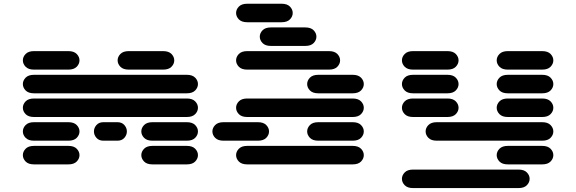

<svg xmlns="http://www.w3.org/2000/svg" viewBox="-20 -881 3040 1013"><path d="M159.2 -13.7Q129.9 -13.7 115.2 -28.8Q100.6 -43.9 100.6 -62.5Q100.6 -81.1 115.2 -96.2Q129.9 -111.3 159.2 -111.3H340.8Q370.1 -111.3 384.8 -96.2Q399.4 -81.1 399.4 -62.5Q399.4 -43.9 384.8 -28.8Q370.1 -13.7 340.8 -13.7ZM784.2 -13.7Q754.9 -13.7 740.2 -28.8Q725.6 -43.9 725.6 -62.5Q725.6 -81.1 740.2 -96.2Q754.9 -111.3 784.2 -111.3H965.8Q995.1 -111.3 1009.8 -96.2Q1024.4 -81.1 1024.4 -62.5Q1024.4 -43.9 1009.8 -28.8Q995.1 -13.7 965.8 -13.7ZM159.2 -138.7Q129.9 -138.7 115.2 -153.8Q100.6 -168.9 100.6 -187.5Q100.6 -206.1 115.2 -221.2Q129.9 -236.3 159.2 -236.3H340.8Q370.1 -236.3 384.8 -221.2Q399.4 -206.1 399.4 -187.5Q399.4 -168.9 384.8 -153.8Q370.1 -138.7 340.8 -138.7ZM525.4 -138.7Q502 -138.7 488.8 -153.8Q475.6 -168.9 475.6 -187.5Q475.6 -206.1 488.8 -221.2Q502 -236.3 525.4 -236.3H599.6Q623 -236.3 636.2 -221.2Q649.4 -206.1 649.4 -187.5Q649.4 -168.9 636.2 -153.8Q623 -138.7 599.6 -138.7ZM784.2 -138.7Q754.9 -138.7 740.2 -153.8Q725.6 -168.9 725.6 -187.5Q725.6 -206.1 740.2 -221.2Q754.9 -236.3 784.2 -236.3H965.8Q995.1 -236.3 1009.8 -221.2Q1024.4 -206.1 1024.4 -187.5Q1024.4 -168.9 1009.8 -153.8Q995.1 -138.7 965.8 -138.7ZM159.2 -263.7Q129.9 -263.7 115.2 -278.8Q100.6 -293.9 100.6 -312.5Q100.6 -331.1 115.2 -346.2Q129.9 -361.3 159.2 -361.3H965.8Q995.1 -361.3 1009.8 -346.2Q1024.4 -331.1 1024.4 -312.5Q1024.4 -293.9 1009.8 -278.8Q995.1 -263.7 965.8 -263.7ZM159.2 -388.7Q129.9 -388.7 115.2 -403.8Q100.6 -418.9 100.6 -437.5Q100.6 -456.1 115.2 -471.2Q129.9 -486.3 159.2 -486.3H965.8Q995.1 -486.3 1009.8 -471.2Q1024.4 -456.1 1024.4 -437.5Q1024.4 -418.9 1009.8 -403.8Q995.1 -388.7 965.8 -388.7ZM159.2 -513.7Q129.9 -513.7 115.2 -528.8Q100.6 -543.9 100.6 -562.5Q100.6 -581.1 115.2 -596.2Q129.9 -611.3 159.2 -611.3H340.8Q370.1 -611.3 384.8 -596.2Q399.4 -581.1 399.4 -562.5Q399.4 -543.9 384.8 -528.8Q370.1 -513.7 340.8 -513.7ZM659.2 -513.7Q629.9 -513.7 615.2 -528.8Q600.6 -543.9 600.6 -562.5Q600.6 -581.1 615.2 -596.2Q629.9 -611.3 659.2 -611.3H840.8Q870.1 -611.3 884.8 -596.2Q899.4 -581.1 899.4 -562.5Q899.4 -543.9 884.8 -528.8Q870.1 -513.7 840.8 -513.7Z M1284.2 -13.7Q1254.9 -13.7 1240.2 -28.8Q1225.6 -43.9 1225.6 -62.5Q1225.6 -81.1 1240.2 -96.2Q1254.9 -111.3 1284.2 -111.3H1840.8Q1870.1 -111.3 1884.8 -96.2Q1899.4 -81.1 1899.4 -62.5Q1899.4 -43.9 1884.8 -28.8Q1870.1 -13.7 1840.8 -13.7ZM1159.2 -138.7Q1129.9 -138.7 1115.2 -153.8Q1100.6 -168.9 1100.6 -187.5Q1100.6 -206.1 1115.2 -221.2Q1129.9 -236.3 1159.2 -236.3H1340.8Q1370.1 -236.3 1384.8 -221.2Q1399.4 -206.1 1399.4 -187.5Q1399.4 -168.9 1384.8 -153.8Q1370.1 -138.7 1340.8 -138.7ZM1659.2 -138.7Q1629.9 -138.7 1615.2 -153.8Q1600.6 -168.9 1600.6 -187.5Q1600.6 -206.1 1615.2 -221.2Q1629.9 -236.3 1659.2 -236.3H1840.8Q1870.1 -236.3 1884.8 -221.2Q1899.4 -206.1 1899.4 -187.5Q1899.4 -168.9 1884.8 -153.8Q1870.1 -138.7 1840.8 -138.7ZM1284.2 -263.7Q1254.9 -263.7 1240.2 -278.8Q1225.6 -293.9 1225.6 -312.5Q1225.6 -331.1 1240.2 -346.2Q1254.9 -361.3 1284.2 -361.3H1840.8Q1870.1 -361.3 1884.8 -346.2Q1899.4 -331.1 1899.4 -312.5Q1899.4 -293.9 1884.8 -278.8Q1870.1 -263.7 1840.8 -263.7ZM1659.2 -388.7Q1629.9 -388.7 1615.2 -403.8Q1600.6 -418.9 1600.6 -437.5Q1600.6 -456.1 1615.2 -471.2Q1629.9 -486.3 1659.2 -486.3H1840.8Q1870.1 -486.3 1884.8 -471.2Q1899.4 -456.1 1899.4 -437.5Q1899.4 -418.9 1884.8 -403.8Q1870.1 -388.7 1840.8 -388.7ZM1284.2 -513.7Q1254.9 -513.7 1240.2 -528.8Q1225.6 -543.9 1225.6 -562.5Q1225.6 -581.1 1240.2 -596.2Q1254.9 -611.3 1284.2 -611.3H1715.8Q1745.1 -611.3 1759.8 -596.2Q1774.4 -581.1 1774.4 -562.5Q1774.4 -543.9 1759.8 -528.8Q1745.1 -513.7 1715.8 -513.7ZM1409.2 -638.7Q1379.9 -638.7 1365.2 -653.8Q1350.6 -668.9 1350.6 -687.5Q1350.6 -706.1 1365.2 -721.2Q1379.9 -736.3 1409.2 -736.3H1590.8Q1620.1 -736.3 1634.8 -721.2Q1649.4 -706.1 1649.4 -687.5Q1649.4 -668.9 1634.8 -653.8Q1620.1 -638.7 1590.8 -638.7ZM1284.2 -763.7Q1254.9 -763.7 1240.2 -778.8Q1225.6 -793.9 1225.6 -812.5Q1225.6 -831.1 1240.2 -846.2Q1254.9 -861.3 1284.2 -861.3H1465.8Q1495.1 -861.3 1509.8 -846.2Q1524.4 -831.1 1524.4 -812.5Q1524.4 -793.9 1509.8 -778.8Q1495.1 -763.7 1465.8 -763.7Z M2159.2 111.3Q2129.9 111.3 2115.2 96.2Q2100.6 81.1 2100.6 62.5Q2100.6 43.9 2115.2 28.8Q2129.9 13.7 2159.2 13.7H2715.8Q2745.1 13.7 2759.8 28.8Q2774.4 43.9 2774.4 62.5Q2774.4 81.1 2759.8 96.2Q2745.1 111.3 2715.8 111.3ZM2659.2 -13.7Q2629.9 -13.7 2615.2 -28.8Q2600.6 -43.9 2600.6 -62.5Q2600.6 -81.1 2615.2 -96.2Q2629.9 -111.3 2659.2 -111.3H2840.8Q2870.1 -111.3 2884.8 -96.2Q2899.4 -81.1 2899.4 -62.5Q2899.4 -43.9 2884.8 -28.8Q2870.1 -13.7 2840.8 -13.7ZM2284.2 -138.7Q2254.9 -138.7 2240.2 -153.8Q2225.6 -168.9 2225.6 -187.5Q2225.6 -206.1 2240.2 -221.2Q2254.9 -236.3 2284.2 -236.3H2840.8Q2870.1 -236.3 2884.8 -221.2Q2899.4 -206.1 2899.4 -187.5Q2899.4 -168.9 2884.8 -153.8Q2870.1 -138.7 2840.8 -138.7ZM2159.2 -263.7Q2129.9 -263.7 2115.2 -278.8Q2100.6 -293.9 2100.6 -312.5Q2100.6 -331.1 2115.2 -346.2Q2129.9 -361.3 2159.2 -361.3H2340.8Q2370.1 -361.3 2384.8 -346.2Q2399.4 -331.1 2399.4 -312.5Q2399.4 -293.9 2384.8 -278.8Q2370.1 -263.7 2340.8 -263.7ZM2659.2 -263.7Q2629.9 -263.7 2615.2 -278.8Q2600.6 -293.9 2600.6 -312.5Q2600.6 -331.1 2615.2 -346.2Q2629.9 -361.3 2659.2 -361.3H2840.8Q2870.1 -361.3 2884.8 -346.2Q2899.4 -331.1 2899.4 -312.5Q2899.4 -293.9 2884.8 -278.8Q2870.1 -263.7 2840.8 -263.7ZM2159.2 -388.7Q2129.9 -388.7 2115.2 -403.8Q2100.6 -418.9 2100.6 -437.5Q2100.6 -456.1 2115.2 -471.2Q2129.9 -486.3 2159.2 -486.3H2340.8Q2370.1 -486.3 2384.8 -471.2Q2399.4 -456.1 2399.4 -437.5Q2399.4 -418.9 2384.8 -403.8Q2370.1 -388.7 2340.8 -388.7ZM2659.2 -388.7Q2629.9 -388.7 2615.2 -403.8Q2600.6 -418.9 2600.6 -437.5Q2600.6 -456.1 2615.2 -471.2Q2629.9 -486.3 2659.2 -486.3H2840.8Q2870.1 -486.3 2884.8 -471.2Q2899.4 -456.1 2899.4 -437.5Q2899.4 -418.9 2884.8 -403.8Q2870.1 -388.7 2840.8 -388.7ZM2159.2 -513.7Q2129.9 -513.7 2115.2 -528.8Q2100.6 -543.9 2100.6 -562.5Q2100.6 -581.1 2115.2 -596.2Q2129.9 -611.3 2159.2 -611.3H2340.8Q2370.1 -611.3 2384.8 -596.2Q2399.4 -581.1 2399.4 -562.5Q2399.4 -543.9 2384.8 -528.8Q2370.1 -513.7 2340.8 -513.7ZM2659.2 -513.7Q2629.9 -513.7 2615.2 -528.8Q2600.6 -543.9 2600.6 -562.5Q2600.6 -581.1 2615.2 -596.2Q2629.9 -611.3 2659.2 -611.3H2840.8Q2870.1 -611.3 2884.8 -596.2Q2899.4 -581.1 2899.4 -562.5Q2899.4 -543.9 2884.8 -528.8Q2870.1 -513.7 2840.8 -513.7Z"/></svg>

Font: Sixtyfour Normal
Style: Regular
Weight: 400
Monospace: yes
Designer: Jens Kutilek
Foundry: Jens Kutilek
Version: Version 2.000